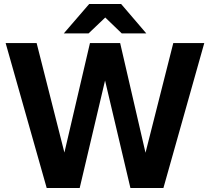

<svg xmlns="http://www.w3.org/2000/svg" viewBox="-20 -934 1043 954"><path d="M628 0H792L995 -720H841L703 -175L577 -720H427L300 -176L162 -720H8L212 0H376L502 -534ZM297 -768H420L503 -847L585 -768H707L582 -914H423Z"/></svg>

Font: Aspekta 650
Style: Regular
Weight: 650
Designer: Ivo Dolenc
Version: Version 2.000